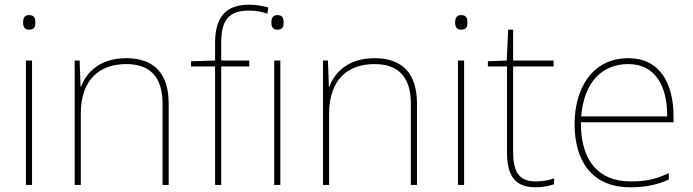

<svg xmlns="http://www.w3.org/2000/svg" viewBox="-20 -785 2940 815"><path d="M103 -721C83 -721 78 -706 78 -690C78 -673 83 -659 103 -659C127 -659 130 -673 130 -690C130 -706 127 -721 103 -721ZM116 -528H90V0H116Z M516 -538C404 -538 347 -478 324 -417H322L318 -528H297V0H323V-302C323 -446 401 -513 516 -513C613 -513 670 -462 670 -345V0H696V-346C696 -477 630 -538 516 -538Z M1038 -503V-528H919V-603C919 -701 952 -740 1037 -740C1062 -740 1091 -736 1115 -727L1119 -753C1094 -760 1070 -765 1037 -765C934 -765 893 -707 893 -603V-528L791 -525V-503H893V0H919V-503Z M1157 -721C1137 -721 1132 -706 1132 -690C1132 -673 1137 -659 1157 -659C1181 -659 1184 -673 1184 -690C1184 -706 1181 -721 1157 -721ZM1170 -528H1144V0H1170Z M1570 -538C1458 -538 1401 -478 1378 -417H1376L1372 -528H1351V0H1377V-302C1377 -446 1455 -513 1570 -513C1667 -513 1724 -462 1724 -345V0H1750V-346C1750 -477 1684 -538 1570 -538Z M1937 -721C1917 -721 1912 -706 1912 -690C1912 -673 1917 -659 1937 -659C1961 -659 1964 -673 1964 -690C1964 -706 1961 -721 1937 -721ZM1950 -528H1924V0H1950Z M2253 -15C2179 -15 2158 -61 2158 -143V-503H2330V-528H2158V-659H2137L2131 -528L2051 -525V-503H2132V-140C2132 -47 2160 10 2253 10C2288 10 2310 4 2332 -3V-28C2310 -20 2286 -15 2253 -15Z M2647 -538C2493 -538 2419 -408 2419 -259C2419 -104 2490 10 2656 10C2720 10 2768 0 2819 -23V-50C2757 -22 2720 -15 2656 -15C2519 -15 2444 -105 2446 -266H2839V-291C2839 -430 2782 -538 2647 -538ZM2647 -513C2759 -513 2813 -423 2812 -291H2447C2459 -436 2535 -513 2647 -513Z"/></svg>

Font: Noto Sans Gurmukhi UI Thin
Style: Regular
Weight: 100
Designer: Jelle Bosma - Monotype Design Team
Foundry: Monotype Imaging Inc.
Version: Version 2.004